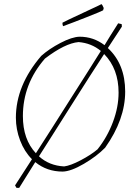

<svg xmlns="http://www.w3.org/2000/svg" viewBox="-20 -825 662 931"><path d="M286 -698Q283 -704 283 -710V-715L313 -730L458 -798L472 -805Q477 -801 483 -786L480 -775Q472 -770 401 -742Q330 -714 286 -698ZM60 86 53 74Q104 -5 135 -53Q98 -90 77.5 -144Q57 -198 57 -254Q57 -411 180 -554Q218 -588 273.5 -617Q329 -646 366 -647Q433 -647 487 -606Q509 -643 553 -712L570 -708L571 -696Q567 -690 503 -592Q587 -514 587 -381Q587 -246 490 -109Q449 -67 386.5 -30.5Q324 6 284 7Q207 7 151 -39Q132 -9 106 33Q80 75 73 86ZM91 -262Q91 -149 154 -82Q239 -214 314 -333Q432 -518 469 -578Q423 -616 361 -621Q295 -615 198 -541Q91 -418 91 -262ZM291 -18Q322 -22 371.5 -48Q421 -74 453 -101Q500 -160 527.5 -233Q555 -306 555 -376Q555 -491 485 -563Q419 -462 330 -321Q297 -269 238.5 -176.5Q180 -84 169 -67Q218 -22 291 -18Z"/></svg>

Font: Albura ExtraLight
Style: Italic
Weight: 156
Italic angle: -7°
Designer: Mercedes Jáuregui
Foundry: Omnibus-Type Team
Version: Version 1.000